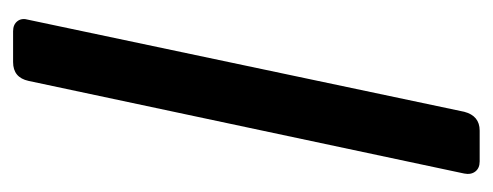

<svg xmlns="http://www.w3.org/2000/svg" viewBox="-244 -366 735 286"><g transform="rotate(-90 123.0 -223.5)"><path d="M25 124Q15 124 10 117.5Q5 111 7 101L145 -548Q150 -571 173 -571H219Q229 -571 234 -564.5Q239 -558 236 -548L99 101Q93 124 71 124Z"/></g></svg>

Font: Lubike
Style: Italic
Weight: 400
Italic angle: -12°
Foundry: Honoka55
Version: Version 1.000;July 22, 2022;FontCreator 14.0.0.2862 64-bit